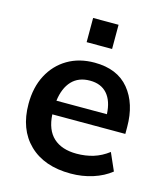

<svg xmlns="http://www.w3.org/2000/svg" viewBox="-109 -796 765 889"><g transform="rotate(15 274.0 -351.5)"><path d="M312 10Q185 10 113 -60Q41 -130 41 -252Q41 -331 72 -390Q103 -449 158.5 -482Q214 -515 288 -515Q397 -515 453.5 -446.5Q510 -378 510 -266V-233H160Q164 -159 204 -122.5Q244 -86 315 -86Q358 -86 395.5 -97.5Q433 -109 467 -135L504 -51Q468 -22 418 -6Q368 10 312 10ZM289 -429Q234 -429 202 -395Q170 -361 162 -299H404Q401 -362 371.5 -395.5Q342 -429 289 -429ZM227 -597V-713H349V-597Z"/></g></svg>

Font: MulishBold
Style: Bold
Weight: 700
Designer: Vernon Adams
Foundry: Vernon Adams
Version: Version 3.602; ttfautohint (v1.8.3)